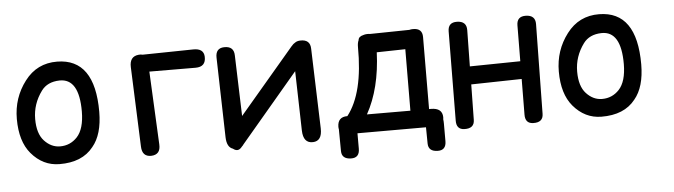

<svg xmlns="http://www.w3.org/2000/svg" viewBox="-44 -708 3530 1006"><g transform="rotate(-5 1721.0 -205.5)"><path d="M280.3 -412.6Q216.3 -411.1 184.6 -368.2Q135.7 -301.8 135.7 -222.2Q135.7 -145.5 170.9 -107.4Q207 -68.4 253.9 -68.4Q307.1 -68.4 343.8 -107.4Q382.3 -148.9 382.8 -240.7Q383.3 -414.6 280.3 -412.6ZM276.4 -512.2Q474.1 -510.7 473.6 -231Q473.1 -111.8 420.9 -49.8Q362.3 24.9 242.2 23.9Q155.3 23.4 94.7 -48.3Q40 -113.3 40 -231Q40 -342.3 105.5 -428.2Q169.9 -513.2 276.4 -512.2Z M704.6 -510.7Q716.8 -512.2 725.6 -509.3Q858.9 -511.7 992.7 -513.7Q1047.4 -514.6 1049.3 -470.7Q1051.3 -417 996.6 -417L753.4 -418L772 -33.2Q774.9 20.5 725.1 22.5Q677.2 23.4 675.3 -30.3L658.7 -450.2Q656.7 -505.9 704.6 -510.7Z M1154.3 -511.2Q1206.1 -512.7 1207 -463.4L1217.3 -144L1507.8 -485.8Q1517.6 -497.6 1528.3 -503.4Q1538.6 -510.7 1555.7 -511.2Q1607.4 -512.7 1608.4 -463.4L1622.1 -43.5Q1624 23.4 1575.2 24.9Q1524.4 26.4 1522.5 -40.5L1514.6 -353.5L1211.4 4.9Q1207.5 11.2 1202.6 15.1Q1201.2 16.6 1200.2 18.1Q1179.7 43 1154.3 22.5Q1122.6 12.2 1121.1 -40.5L1110.4 -460.4Q1109.4 -509.8 1154.3 -511.2Z M2147.9 -519.5Q2197.8 -520.5 2197.8 -473.6L2196.3 -94.7Q2201.2 -94.7 2206.5 -94.7Q2265.6 -94.7 2266.6 -45.9Q2266.6 -39.6 2265.6 -34.2Q2267.1 -24.4 2267.1 -12.2V80.1Q2267.1 128.4 2222.2 127.4Q2173.3 126.5 2172.9 84.5Q2172.4 41.5 2171.9 -1H1811.5V80.1Q1811.5 128.4 1766.6 127.4Q1717.8 126.5 1717.3 84.5L1716.3 -22.9Q1716.3 -26.4 1716.3 -29.8Q1714.8 -36.6 1714.8 -44.4Q1715.8 -95.2 1766.1 -95.2H1766.6Q1855.5 -208.5 1853.5 -451.7Q1853.5 -472.7 1859.9 -486.3Q1861.3 -505.4 1887.2 -511.2Q1895.5 -514.2 1906.2 -514.6Q1914.6 -515.1 1921.4 -513.7L2129.9 -517.1Q2137.7 -519.5 2147.9 -519.5ZM1949.2 -415Q1941.9 -225.1 1869.6 -95.2L2098.1 -94.7L2099.6 -418L1954.6 -415Q1951.7 -415 1949.2 -415Z M2381.8 -537.6Q2432.1 -536.6 2431.6 -489.7L2428.7 -298.8Q2561.5 -300.8 2694.3 -302.7L2695.8 -491.7Q2696.3 -538.6 2743.7 -537.6Q2793.9 -536.6 2793.5 -489.7L2786.6 -18.1Q2786.1 27.8 2732.9 25.9Q2691.4 24.4 2691.9 -22L2693.4 -209.5L2427.7 -204.1Q2426.3 -111.3 2424.8 -18.1Q2424.3 27.8 2371.1 25.9Q2329.6 24.4 2330.1 -22L2334 -491.7Q2334.5 -538.6 2381.8 -537.6Z M3130.9 -412.6Q3066.9 -411.1 3035.2 -368.2Q2986.3 -301.8 2986.3 -222.2Q2986.3 -145.5 3021.5 -107.4Q3057.6 -68.4 3104.5 -68.4Q3157.7 -68.4 3194.3 -107.4Q3232.9 -148.9 3233.4 -240.7Q3233.9 -414.6 3130.9 -412.6ZM3127 -512.2Q3324.7 -510.7 3324.2 -231Q3323.7 -111.8 3271.5 -49.8Q3212.9 24.9 3092.8 23.9Q3005.9 23.4 2945.3 -48.3Q2890.6 -113.3 2890.6 -231Q2890.6 -342.3 2956.1 -428.2Q3020.5 -513.2 3127 -512.2Z"/></g></svg>

Font: Comic Relief
Style: Regular
Weight: 400
Designer: Jeff Davis
Foundry: Loudifier
Version: Version 1.0